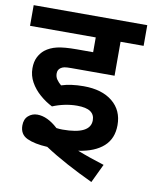

<svg xmlns="http://www.w3.org/2000/svg" viewBox="-84 -685 689 869"><g transform="rotate(10 261.0 -250.5)"><path d="M273 -208Q245 -208 216 -202Q187 -196 161 -185Q131 -200 104 -223.5Q77 -247 60.5 -276.5Q44 -306 44 -340Q44 -370 54.5 -391Q65 -412 82 -426Q105 -444 137 -451.5Q169 -459 227 -459H302V-527H0V-622H522V-527H416V-371H217Q195 -371 185.5 -369Q176 -367 169 -362Q156 -353 156 -336Q156 -320 164.5 -308Q173 -296 185 -286Q228 -300 287 -300Q371 -300 419.5 -260.5Q468 -221 468 -153Q468 -91 428 -55Q388 -19 313 -8Q341 3 373 14Q405 25 437 35L396 121Q334 92 276.5 61Q219 30 172 -1Q113 -4 78.5 -20Q44 -36 44 -77Q44 -106 61.5 -121.5Q79 -137 103 -137Q149 -137 198 -92Q213 -90 226 -90Q354 -90 354 -155Q354 -181 334.5 -194.5Q315 -208 273 -208Z"/></g></svg>

Font: Noto Sans Devanagari UI SemiBold
Style: Regular
Weight: 600
Designer: Jelle Bosma - Monotype Design Team
Foundry: Monotype Imaging Inc.
Version: Version 2.003; ttfautohint (v1.8.4.7-5d5b)